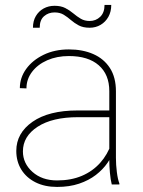

<svg xmlns="http://www.w3.org/2000/svg" viewBox="-20 -735 568 765"><path d="M415.5 -372.1Q415.5 -438 373.5 -474.9Q331.5 -511.7 254.4 -511.7Q206.5 -511.7 168.2 -494.9Q129.9 -478 107.7 -448.7Q85.4 -419.4 85.4 -382.8L59.1 -383.8Q59.1 -425.3 84.2 -460.2Q109.4 -495.1 153.6 -516.6Q197.8 -538.1 254.4 -538.1Q309.6 -538.1 351.8 -519.5Q394 -501 418 -463.9Q441.9 -426.8 441.9 -371.1V-106.4Q441.9 -78.1 445.6 -49.3Q449.2 -20.5 455.6 -4.4V0H425.3Q420.4 -19 418 -46.1Q415.5 -73.2 415.5 -99.1ZM427.2 -268.1H290.5Q188.5 -268.1 129.9 -230Q71.3 -191.9 71.3 -131.8Q71.3 -84 109.4 -50Q147.5 -16.1 207.5 -16.1Q263.2 -16.1 306.2 -34.4Q349.1 -52.7 378.9 -85.9Q408.7 -119.1 424.3 -164.6L436 -140.1Q426.8 -112.8 408.4 -86.2Q390.1 -59.6 361.8 -37.8Q333.5 -16.1 295.2 -3.2Q256.8 9.8 207.5 9.8Q158.2 9.8 121.6 -8.5Q85 -26.9 64.9 -59.3Q44.9 -91.8 44.9 -133.8Q44.9 -204.6 109.6 -249.8Q174.3 -294.9 289.1 -294.9H427.2ZM138.2 -624.5H111.3Q111.3 -651.4 122.8 -670.9Q134.3 -690.4 153.8 -701.2Q173.3 -711.9 197.3 -711.9Q222.7 -711.9 240.2 -702.9Q257.8 -693.8 272.2 -681.6Q286.6 -669.4 301.8 -660.4Q316.9 -651.4 337.4 -651.4Q361.8 -651.4 379.2 -668Q396.5 -684.6 396.5 -715.3H423.3Q423.3 -688.5 411.9 -668Q400.4 -647.5 380.9 -636Q361.3 -624.5 337.4 -624.5Q311 -624.5 293.7 -633.8Q276.4 -643.1 262.7 -655Q249 -667 233.9 -676.3Q218.8 -685.5 197.3 -685.5Q172.9 -685.5 155.5 -670.4Q138.2 -655.3 138.2 -624.5Z"/></svg>

Font: Heebo Thin
Style: Regular
Weight: 250
Designer: Oded Ezer
Foundry: Ezer Type House
Version: Version 3.100